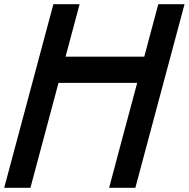

<svg xmlns="http://www.w3.org/2000/svg" viewBox="-20 -895 899 915"><path d="M500 0H625Q664.1 -146 742.2 -437.5Q820.3 -729 859.4 -875H734.4Q723.1 -833 700.9 -750Q678.7 -667 667.5 -625H292.5Q303.7 -667 325.9 -750Q348.1 -833 359.4 -875H234.4Q195.3 -729 117.2 -437.5Q39.1 -146 0 0H125Q147 -83 191.9 -250Q236.8 -417 258.8 -500H633.8Q611.3 -417 566.7 -250Q522 -83 500 0Z"/></svg>

Font: Faithful 32x
Style: Oblique
Weight: 400
Foundry: Faithful Resource Pack
Version: Version 1.0; January 27, 2023